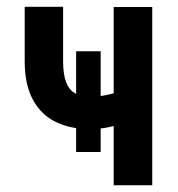

<svg xmlns="http://www.w3.org/2000/svg" viewBox="-20 -549 528 569"><path d="M278.3 -397V-98.6H205.6V-397ZM431.2 -528.3V0H316.9V-528.3ZM382.8 -294.9V-199.7Q363.8 -190.4 342 -182.9Q320.3 -175.3 296.1 -170.9Q272 -166.5 246.1 -166.5Q188 -166.5 144.5 -188Q101.1 -209.5 77.1 -254.2Q53.2 -298.8 53.2 -367.7V-528.8H167V-367.7Q167 -329.1 175.8 -305.9Q184.6 -282.7 202.1 -272.7Q219.7 -262.7 246.1 -262.7Q271.5 -262.7 293 -266.8Q314.5 -271 336.2 -278.1Q357.9 -285.2 382.8 -294.9Z"/></svg>

Font: Roboto Condensed Medium
Style: Regular
Weight: 500
Designer: Christian Robertson
Foundry: Google
Version: Version 3.0